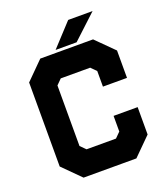

<svg xmlns="http://www.w3.org/2000/svg" viewBox="-152 -954 926 1061"><g transform="rotate(-20 311.0 -424.0)"><path d="M155.5 0 52.5 -103V-597L155.5 -700H466L569.5 -597V-436H428V-528L397.5 -558.5H224.5L194 -528V-172L224.5 -141.5H397.5L428 -172V-264H569.5V-103L466 0ZM192 -71H431L498 -138V-198V-138L431 -71H192L122.5 -140.5V-564.5L192 -634H428L498 -564.5V-504V-564.5L428 -634H192L122.5 -564.5V-140.5ZM251.5 -716 373.5 -848H517L375 -716ZM346.5 -750H346L406 -813H406.5Z"/></g></svg>

Font: Tourney Black
Style: Regular
Weight: 900
Version: Version 1.015